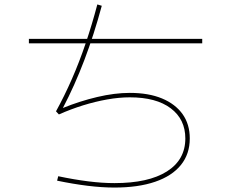

<svg xmlns="http://www.w3.org/2000/svg" viewBox="-20 -815 1040 864"><path d="M495 29Q439 29 374 21Q309 13 237 -2L242 -22Q313 -7 376.5 1Q440 9 495 9Q648 9 731 -43.5Q814 -96 814 -192Q814 -278 748.5 -327.5Q683 -377 564 -377Q516 -377 462.5 -367.5Q409 -358 354 -341Q299 -324 245 -300L232 -314Q270 -383 303.5 -459.5Q337 -536 365.5 -620Q394 -704 418 -795L438 -789Q403 -659 359.5 -544.5Q316 -430 263 -329Q339 -360 417.5 -378.5Q496 -397 564 -397Q649 -397 709 -372Q769 -347 801.5 -301.5Q834 -256 834 -192Q834 -122 794 -72.5Q754 -23 678 3Q602 29 495 29ZM110 -620V-640H890V-620Z"/></svg>

Font: Murecho Thin
Style: Regular
Weight: 100
Designer: Neil Summerour
Foundry: Positype
Version: Version 1.010